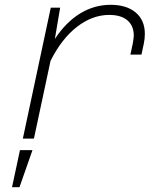

<svg xmlns="http://www.w3.org/2000/svg" viewBox="-20 -576 690 798"><path d="M536 -428Q536 -469 509.5 -491.5Q483 -514 434 -514Q364 -514 300 -464.5Q236 -415 190 -323L121 0H75L191 -544H230L208 -414Q254 -484 313 -520Q372 -556 440 -556Q506 -556 544 -524Q582 -492 582 -435Q582 -415 578 -396L568 -349H522L532 -396Q536 -420 536 -428ZM63 48H115L61 202H30Z"/></svg>

Font: Azeret Mono Thin
Style: Italic
Weight: 100
Italic angle: -12°
Designer: Martin Vácha
Foundry: Displaay
Version: Version 1.000; Glyphs 3.0.3, build 3074